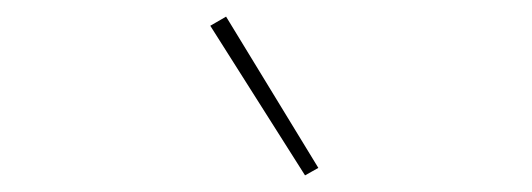

<svg xmlns="http://www.w3.org/2000/svg" viewBox="-20 -796 640 231"><path d="M347 -585 233 -765 252 -776 363 -594Z"/></svg>

Font: Iosevka Curly Slab ThExObl
Style: Regular
Weight: 100
Width: 7
Italic angle: -9°
Monospace: yes
Designer: Belleve Invis
Foundry: Belleve Invis
Version: Version 11.1.0; ttfautohint (v1.8.3)